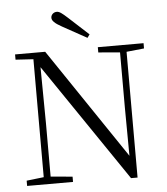

<svg xmlns="http://www.w3.org/2000/svg" viewBox="-61 -992 915 1054"><g transform="rotate(-5 396.0 -465.5)"><path d="M460 -799C423 -833 385 -868 351 -899C319 -928 306 -938 291 -938C273 -938 259 -924 259 -908C259 -892 273 -877 313 -855C356 -831 401 -806 447 -781ZM618 7H654V-686L751 -696V-725H499V-696L618 -686V-383L620 -116L209 -725H43V-696L141 -690V-40L46 -29V0H299V-29L179 -40V-332L176 -643Z"/></g></svg>

Font: Noto Serif CJK TC Light
Style: Regular
Weight: 300
Designer: Ryoko NISHIZUKA 西塚涼子 (kana & ideographs); Frank Grießhammer (Latin, Greek & Cyrillic); Wenlong ZHANG 张文龙 (bopomofo); San
Foundry: Adobe
Version: Version 2.001;hotconv 1.1.0;makeotfexe 2.6.0